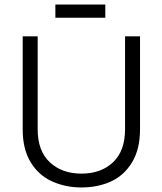

<svg xmlns="http://www.w3.org/2000/svg" viewBox="-20 -820 713 846"><path d="M339 6Q268 6 209 -21Q151 -47 115.5 -104.5Q80 -162 80 -250V-660H146V-250Q146 -155 199.5 -105Q253 -55 339 -55Q425 -55 478 -105Q531 -155 531 -250V-660H597V-250Q597 -163 562 -105Q527 -47 469 -20.5Q411 6 339 6ZM224 -742V-800H444V-742Z"/></svg>

Font: Lil Grotesk
Style: Regular
Weight: 400
Designer: Bastien Sozeau
Foundry: NBR — Bastien Sozeau
Version: Version 4.002; ttfautohint (v1.8.4.7-5d5b)